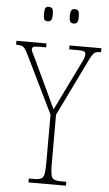

<svg xmlns="http://www.w3.org/2000/svg" viewBox="-68 -940 555 979"><g transform="rotate(5 209.5 -450.5)"><path d="M116 0V-20H142Q167 -20 179 -26Q191 -32 194.5 -51Q198 -70 198 -108V-354L53 -651Q38 -682 27 -688Q16 -694 -6 -694H-8V-714H146V-694H115Q87 -694 80.5 -690Q74 -686 74 -678Q74 -671 80.5 -658Q87 -645 97 -625L151 -510Q167 -477 181.5 -445.5Q196 -414 211 -382Q219 -397 229.5 -419.5Q240 -442 256 -474L333 -631Q344 -653 346 -661.5Q348 -670 348 -677Q348 -685 341 -689.5Q334 -694 307 -694H264V-714H427V-694H425Q406 -694 395.5 -688Q385 -682 370 -652L226 -356V-108Q226 -70 229.5 -51Q233 -32 245 -26Q257 -20 282 -20H308V0ZM275 -827Q263 -827 257.5 -834.5Q252 -842 252 -863Q252 -886 257.5 -893.5Q263 -901 275 -901Q287 -901 292.5 -893.5Q298 -886 298 -863Q298 -842 292.5 -834.5Q287 -827 275 -827ZM142 -827Q129 -827 124.5 -834.5Q120 -842 120 -863Q120 -886 124.5 -893.5Q129 -901 142 -901Q154 -901 159.5 -893.5Q165 -886 165 -863Q165 -842 159.5 -834.5Q154 -827 142 -827Z"/></g></svg>

Font: Noto Serif Myanmar ExtraCondensed Thin
Style: Regular
Weight: 100
Width: 2
Designer: Ben Mitchell and the Monotype Design Team
Foundry: Monotype Imaging Inc.
Version: Version 2.106; ttfautohint (v1.8.4.7-5d5b)